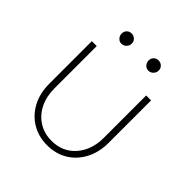

<svg xmlns="http://www.w3.org/2000/svg" viewBox="-173 -729 857 857"><g transform="rotate(45 256.0 -300.0)"><path d="M256 10Q202 10 159.5 -15.5Q117 -41 93 -86.5Q69 -132 69 -192V-460H100V-193Q100 -142 119.5 -102.5Q139 -63 174.5 -40.5Q210 -18 256 -18Q326 -18 369 -67Q412 -116 412 -193V-460H443V-192Q443 -133 419 -87Q395 -41 353 -15.5Q311 10 256 10ZM170 -545Q157 -545 148 -555Q139 -565 139 -578Q139 -592 148 -601Q157 -610 170 -610Q184 -610 193.5 -601Q203 -592 203 -578Q203 -565 193.5 -555Q184 -545 170 -545ZM340 -545Q327 -545 318 -555Q309 -565 309 -578Q309 -592 318 -601Q327 -610 340 -610Q354 -610 363.5 -601Q373 -592 373 -578Q373 -565 363.5 -555Q354 -545 340 -545Z"/></g></svg>

Font: Marine Company Thin
Style: Regular
Weight: 100
Designer: Rodrigo Fuenzalida
Foundry: fragTYPE
Version: Version 1.000